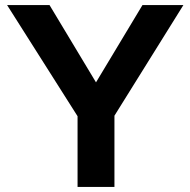

<svg xmlns="http://www.w3.org/2000/svg" viewBox="-20 -740 754 760"><path d="M287 0H433V-282L706 -720H544L360 -414L176 -720H8L287 -280Z"/></svg>

Font: Aspekta 650
Style: Regular
Weight: 650
Designer: Ivo Dolenc
Version: Version 2.000